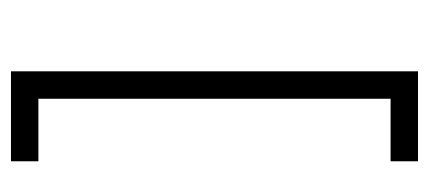

<svg xmlns="http://www.w3.org/2000/svg" viewBox="-236 -560 782 350"><g transform="rotate(90 155.0 -385.0)"><path d="M274 -756V-706H160V-64H274V-14H110V-756Z"/></g></svg>

Font: Leon Sans
Style: Light
Weight: 300
Designer: Jongmin Kim
Version: Version 1.2